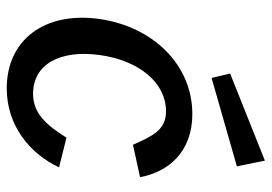

<svg xmlns="http://www.w3.org/2000/svg" viewBox="-138 -657 805 569"><g transform="rotate(90 264.5 -372.5)"><path d="M318 -540C174 -540 59 -426 36 -263C14 -101 99 10 242 10C352 10 435 -58 476 -145L388 -167C353 -112 319 -68 258 -68C171 -68 127 -147 143 -265C159 -381 224 -462 310 -462C366 -462 384 -420 409 -364L505 -385C490 -468 431 -540 318 -540ZM198 -652 211 -597 473 -672 456 -755Z"/></g></svg>

Font: Cheyenne Sans Medium
Style: Italic
Weight: 500
Italic angle: -8.13011°
Designer: The Public Sans project authors (U.S. Web Design System), Libre Franklin designed by Pablo Impallari and Rodrigo Fuenzal
Foundry: The Cheyenne Sans Project Authors
Version: Version 2.007